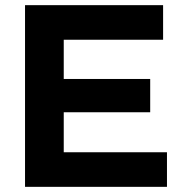

<svg xmlns="http://www.w3.org/2000/svg" viewBox="-20 -724 697 744"><path d="M627 0H77V-704H612V-570H227V-418H562V-289H227V-134H627Z"/></svg>

Font: CBA Beacon Sans Extra Bold
Style: Regular
Weight: 800
Designer: Wei Huang
Foundry: Wei Huang
Version: Version 1.002